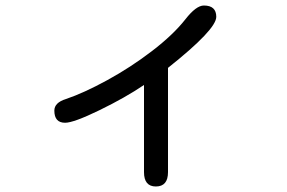

<svg xmlns="http://www.w3.org/2000/svg" viewBox="-20 -610 1040 696"><path d="M545 66Q502 66 502 14V-302Q434 -256 340.5 -210.5Q247 -165 216 -165Q177 -165 177 -209Q177 -238 219 -251Q284 -273 369 -319.5Q454 -366 531 -425Q608 -484 652 -540Q691 -590 719 -590Q764 -590 764 -549Q764 -503 589 -364V14Q589 66 545 66Z"/></svg>

Font: 寒蝉全圆体
Style: Regular
Weight: 400
Designer: Warren2060
      Designed by Motoya company      

      [Varela Round]
      Joe Prince(Latin component); Avraham Cornf
Foundry: ChillType
Version: Version 3.200